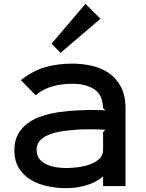

<svg xmlns="http://www.w3.org/2000/svg" viewBox="-20 -971 760 1002"><path d="M504 -873 296 -695 249 -743 426 -951ZM635 -406V0H518V-48H516Q475 -16 425.5 -2.5Q376 11 325 11Q277 11 229 1Q181 -9 142 -32Q103 -55 79 -93Q55 -131 55 -188Q55 -237 75 -272Q95 -307 127.5 -330Q160 -353 203 -366.5Q246 -380 292.5 -386.5Q339 -393 385 -395Q431 -397 471 -397Q483 -397 502 -396.5Q521 -396 530 -395L518 -407Q517 -409 517.5 -413.5Q518 -418 517 -419Q512 -482 467.5 -508Q423 -534 357 -534Q309 -534 258.5 -521.5Q208 -509 166 -474L89 -553Q153 -603 218 -621Q283 -639 357 -639Q408 -639 458 -628Q508 -617 547.5 -590Q587 -563 611 -518Q635 -473 635 -406ZM530 -294Q522 -294 504.5 -295Q487 -296 476 -296Q454 -296 428.5 -296Q403 -296 376 -294Q349 -292 321.5 -288.5Q294 -285 269 -279Q224 -268 197.5 -246Q171 -224 171 -188Q171 -160 186 -141.5Q201 -123 224 -112.5Q247 -102 274 -98Q301 -94 325 -94Q347 -94 380 -97.5Q413 -101 443.5 -111Q474 -121 496 -139.5Q518 -158 518 -188V-282Z"/></svg>

Font: TypoPRO Sinkin Sans
Style: 500 Medium
Weight: 500
Designer: Keith Bates
Foundry: K-Type
Version: Sinkin Sans (version 1.0)  by Keith Bates   •   © 2014   www